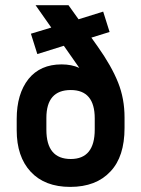

<svg xmlns="http://www.w3.org/2000/svg" viewBox="-20 -715 549 746"><path d="M439 -394Q463.9 -331.5 463.9 -258.8V-217.8Q463.9 -106.4 409.2 -48.8Q353.5 11.2 252.9 11.2Q153.8 11.2 99.1 -47.9Q44.9 -106.4 44.9 -209V-252.9Q44.9 -350.1 90.8 -408.2Q136.7 -464.8 219.2 -464.8Q258.3 -464.8 288.1 -451.2L228 -537.1L125 -504.9L100.1 -584L179.2 -607.9L118.2 -694.8H246.1L285.2 -640.1L380.9 -669.9L405.8 -590.8L335 -568.8L358.9 -535.2Q413.1 -459 439 -394ZM348.1 -254.9Q348.1 -365.2 254.9 -365.2Q160.2 -365.2 160.2 -256.8V-210.9Q160.2 -97.2 254.9 -97.2Q348.1 -97.2 348.1 -211.9Z"/></svg>

Font: D-DIN-PRO
Style: Bold
Weight: 700
Designer: Charles Nix
Foundry: Datto Inc.
Version: Version 1.000;hotconv 1.0.109;makeotfexe 2.5.65596